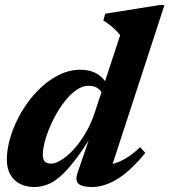

<svg xmlns="http://www.w3.org/2000/svg" viewBox="-20 -738 680 771"><path d="M396.5 -351.5Q389.5 -370 374.8 -381.8Q360 -393.5 336 -393.5Q308.5 -393.5 282 -373.2Q255.5 -353 232 -320.5Q208.5 -288 190.5 -250.5Q172.5 -213 162.2 -177.5Q152 -142 152 -117Q152 -97.5 160.2 -89.2Q168.5 -81 185.5 -81Q198.5 -81 216.2 -90Q234 -99 254 -116.5Q274 -134 293.5 -159Q313 -184 330.5 -216Q348 -248 360.5 -286L462.5 -596.5Q454 -608 442.8 -618.8Q431.5 -629.5 419.2 -639Q407 -648.5 395 -656L402.5 -683L622 -718H640.5L418 -36L395.5 -75.5Q419 -75.5 442.5 -82.8Q466 -90 490.8 -105.5Q515.5 -121 542.5 -147L563.5 -124Q504.5 -51.5 451.5 -19.2Q398.5 13 350 13Q310 13 295.5 0Q281 -13 291 -43L346.5 -204.5H355Q313.5 -136.5 280.5 -93.8Q247.5 -51 220.2 -28Q193 -5 167.8 4Q142.5 13 117 13Q86 13 61.2 0.8Q36.5 -11.5 22 -36Q7.5 -60.5 7.5 -97.5Q7.5 -141.5 23 -191.2Q38.5 -241 66.2 -288.2Q94 -335.5 131.5 -374Q169 -412.5 212.8 -435.2Q256.5 -458 304 -458Q342.5 -458 370.5 -441Q398.5 -424 419.5 -385.5Z"/></svg>

Font: Newsreader 16pt 16pt
Style: Bold Italic
Weight: 700
Italic angle: -17°
Version: Version 1.003